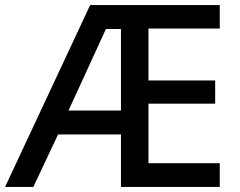

<svg xmlns="http://www.w3.org/2000/svg" viewBox="-21 -734 943 754"><path d="M842 0V-93H562V-327H824V-418H562V-622H842V-714H333L-1 0H110L207 -206H454V0ZM248 -300 395 -620H454V-300Z"/></svg>

Font: Noto Sans Hanifi Rohingya Medium
Style: Regular
Weight: 500
Designer: Monotype Design Team and DaltonMaag
Foundry: Google LLC
Version: Version 2.102